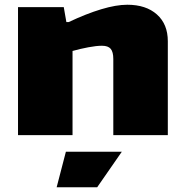

<svg xmlns="http://www.w3.org/2000/svg" viewBox="-20 -570 780 810"><path d="M258 70H494L390 220H219ZM56 -540H249L260 -477H270Q344 -512 407 -531Q470 -550 517 -550Q596 -550 642 -509Q688 -468 688 -396V0H458V-321Q458 -351 447 -364Q436 -377 410 -377Q387 -377 352.5 -370.5Q318 -364 286 -355V0H56Z"/></svg>

Font: Encode Sans Wide
Style: Black
Weight: 900
Designer: Pablo Impallari, Andres Torresi
Foundry: Pablo Impallari, Andres Torresi
Version: Version 1.000; ttfautohint (v1.00) -l 8 -r 50 -G 200 -x 14 -